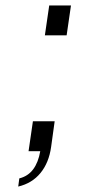

<svg xmlns="http://www.w3.org/2000/svg" viewBox="-20 -556 346 706"><path d="M47 130 51 100Q83 92 102 66.5Q121 41 128 0H85L101 -110H181L168 -16Q160 42 129 80Q98 118 47 130ZM145 -426 161 -536H241L225 -426Z"/></svg>

Font: Plus Jakarta Sans
Style: Italic
Weight: 400
Italic angle: -8°
Designer: Gumpita Rahayu
Foundry: Tokotype
Version: Version 2.006